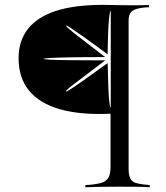

<svg xmlns="http://www.w3.org/2000/svg" viewBox="-20 -592 688 798"><path d="M334.7 186.3V177.4Q376.6 175 399.2 168.5Q421.8 162.1 430.6 146Q439.5 129.8 439.5 100.8V-119.4Q314.5 -113.7 229.4 -137.9Q144.4 -162.1 100.8 -215.3Q57.3 -268.5 57.3 -350Q57.3 -422.6 96.4 -472.2Q135.5 -521.8 212.9 -546.8Q290.3 -571.8 407.3 -571.8Q420.2 -571.8 436.7 -571.4Q453.2 -571 472.6 -570.6Q491.9 -570.2 512.9 -570.2Q533.9 -570.2 555.6 -570.2Q577.4 -570.2 599.2 -571V-562.1Q566.1 -560.5 547.6 -554.8Q529 -549.2 521.8 -537.9Q514.5 -526.6 514.5 -504.8V108.1Q514.5 136.3 521.4 150Q528.2 163.7 546.8 169Q565.3 174.2 602.4 177.4V186.3Q582.3 184.7 550 184.3Q517.7 183.9 475.8 183.9Q444.4 183.9 416.9 184.3Q389.5 184.7 368.5 185.1Q347.6 185.5 334.7 186.3ZM440.3 -144.4V-547.6Q437.9 -547.6 435.1 -530.2Q432.3 -512.9 430.2 -473.4Q428.2 -433.9 427.4 -366.1Q361.3 -415.3 325 -440.7Q288.7 -466.1 273.4 -476.2Q258.1 -486.3 253.2 -486.3Q254.8 -482.3 267.7 -471Q280.6 -459.7 315.7 -432.7Q350.8 -405.6 416.9 -354.8Q320.2 -354.8 264.9 -353.6Q209.7 -352.4 186.3 -350.8Q162.9 -349.2 159.7 -347.6Q162.9 -345.2 186.3 -344Q209.7 -342.7 264.9 -341.9Q320.2 -341.1 416.9 -341.1Q350.8 -290.3 315.3 -263.7Q279.8 -237.1 266.9 -226.2Q254 -215.3 253.2 -211.3Q257.3 -211.3 272.2 -220.6Q287.1 -229.8 323.8 -255.6Q360.5 -281.5 427.4 -329.8Q429 -262.9 430.6 -222.2Q432.3 -181.5 435.1 -162.9Q437.9 -144.4 440.3 -144.4Z"/></svg>

Font: Playfair 144pt SemiExpanded Light
Style: Regular
Weight: 300
Width: 6
Designer: Claus Eggers Sørensen
Foundry: Claus Eggers Sørensen
Version: Version 2.203